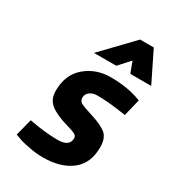

<svg xmlns="http://www.w3.org/2000/svg" viewBox="-184 -854 879 971"><g transform="rotate(30 256.0 -369.0)"><path d="M302 -397C345 -397 401 -392 470 -381C470 -381 494 -480 494 -480C494 -480 472 -488 472 -488C472 -488 472 -488 472 -488C458 -493 436 -499 406 -504C376 -509 345 -511 314 -511C314 -511 314 -511 314 -511C257 -511 208 -494 167 -459C126 -424 106 -375 106 -313C106 -313 106 -313 106 -313C106 -280 117 -254 140 -236C163 -218 198 -202 245 -189C245 -189 245 -189 245 -189C268 -182 284 -177 293 -172C302 -167 307 -160 307 -151C307 -151 307 -151 307 -151C307 -118 284 -102 237 -102C190 -102 135 -108 71 -120C71 -120 46 -22 46 -22C46 -22 68 -14 68 -14C68 -14 68 -14 68 -14C82 -8 104 -2 133 3C162 9 190 12 219 12C219 12 219 12 219 12C287 12 342 -4 383 -36C424 -68 444 -115 444 -178C444 -178 444 -178 444 -178C444 -213 434 -239 415 -255C395 -270 366 -284 327 -296C288 -308 263 -317 254 -323C245 -329 240 -338 240 -351C240 -363 245 -374 256 -383C267 -392 282 -397 302 -397C302 -397 302 -397 302 -397ZM308 -575C308 -575 366 -639 366 -639C366 -639 390 -575 390 -575C390 -575 512 -575 512 -575C512 -575 426 -750 426 -750C426 -750 346 -750 346 -750C346 -750 178 -575 178 -575C178 -575 308 -575 308 -575Z"/></g></svg>

Font: My Font
Style: Bold Italic
Weight: 500
Version: Version 0.001